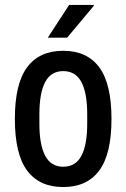

<svg xmlns="http://www.w3.org/2000/svg" viewBox="-20 -743 510 775"><path d="M235 12Q139 12 89.5 -54.5Q40 -121 40 -263Q40 -405 89.5 -471.5Q139 -538 235 -538Q331 -538 380.5 -471.5Q430 -405 430 -263Q430 -121 380.5 -54.5Q331 12 235 12ZM235 -70Q285 -70 308.5 -114Q332 -158 332 -244V-282Q332 -368 308.5 -412Q285 -456 235 -456Q186 -456 162.5 -412Q139 -368 139 -282V-244Q139 -158 162.5 -114Q186 -70 235 -70ZM173 -591 259 -723H358L359 -720L251 -591Z"/></svg>

Font: Archivo Narrow Medium
Style: Regular
Weight: 500
Designer: Hector Gatti
Foundry: Omnibus-Type
Version: Version 3.002